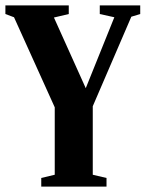

<svg xmlns="http://www.w3.org/2000/svg" viewBox="-20 -479 540 712"><path d="M324 -85V169L375 181V213H133V181L183 169V-81L32 -415L0 -427V-459H235V-427L180 -414L298 -152L404 -415L350 -427V-459H500V-427L467 -417Z"/></svg>

Font: Libra Serif Modern
Style: Bold
Weight: 700
Designer: Stefan Peev, Context Ltd
Foundry: Ascender Corporation
Version: Version 1.000